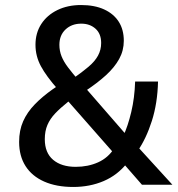

<svg xmlns="http://www.w3.org/2000/svg" viewBox="-20 -734 707 763"><path d="M271 9Q204 9 155.5 -12.5Q107 -34 81.5 -74Q56 -114 56 -170Q56 -216 72 -252Q88 -288 118 -319Q148 -350 189 -379L217 -398L210 -379Q164 -431 142.5 -471Q121 -511 121 -556Q121 -603 144 -638.5Q167 -674 208 -694Q249 -714 302 -714Q356 -714 394 -696.5Q432 -679 452 -647.5Q472 -616 472 -572Q472 -533 453.5 -499.5Q435 -466 401 -435Q367 -404 320 -373L314 -391L481 -199L470 -194Q488 -232 501.5 -288.5Q515 -345 517 -410H608Q606 -324 583.5 -253.5Q561 -183 527 -134L518 -161L665 0H544L469 -86H485Q447 -38 392 -14.5Q337 9 271 9ZM281 -71Q330 -71 370 -89Q410 -107 434 -145L436 -121L240 -344L275 -347L250 -329Q220 -305 199.5 -283.5Q179 -262 168.5 -237.5Q158 -213 158 -181Q158 -127 191 -99Q224 -71 281 -71ZM303 -640Q265 -640 240.5 -617Q216 -594 216 -556Q216 -532 224.5 -510.5Q233 -489 250.5 -466Q268 -443 292 -415L269 -421Q306 -447 331.5 -468.5Q357 -490 369.5 -513Q382 -536 382 -563Q382 -600 359.5 -620Q337 -640 303 -640Z"/></svg>

Font: Nunito Sans 7pt SemiCondensed SemiBold
Style: Regular
Weight: 600
Width: 4
Designer: Vernon Adams
Foundry: Vernon Adams
Version: Version 3.101;gftools[0.9.27]